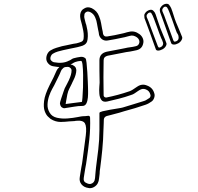

<svg xmlns="http://www.w3.org/2000/svg" viewBox="-20 -880 1040 1006"><path d="M934 -687Q937 -680 931 -669.5Q925 -659 914 -653Q901 -646 890.5 -646.5Q880 -647 877 -654Q874 -662 865.5 -686Q857 -710 847 -738Q837 -766 829 -788.5Q821 -811 819 -816Q817 -823 817.5 -830.5Q818 -838 826 -847Q835 -857 846.5 -859.5Q858 -862 865 -856Q873 -846 877 -837Q884 -819 889.5 -800.5Q895 -782 902 -764Q910 -745 918 -726Q926 -707 934 -687ZM914 -673Q916 -678 916 -683Q916 -688 915 -692Q914 -697 911 -701.5Q908 -706 906 -710Q903 -716 897 -734Q891 -752 883 -774Q875 -796 868 -814.5Q861 -833 856 -840Q852 -846 844 -845Q839 -844 836 -840Q833 -836 831 -833Q830 -830 830 -827Q830 -824 831 -821Q836 -810 840.5 -798.5Q845 -787 849 -775Q849 -775 854 -761.5Q859 -748 866 -729.5Q873 -711 879 -694Q885 -677 888 -669Q889 -667 891 -664Q893 -661 897 -662Q909 -664 914 -673ZM789 -389Q792 -379 787.5 -366.5Q783 -354 774 -348Q767 -343 759 -338.5Q751 -334 742 -331Q716 -322 688 -313.5Q660 -305 630 -297Q618 -293 605.5 -289.5Q593 -286 581 -283Q571 -280 560.5 -277.5Q550 -275 539 -272Q525 -267 524 -253Q524 -248 523.5 -234.5Q523 -221 522.5 -210Q522 -199 522 -199Q521 -147 516 -96Q511 -45 505 0Q502 16 502 31Q501 37 500.5 43Q500 49 499 55Q498 60 497.5 64.5Q497 69 495 73Q491 87 478 96.5Q465 106 450 106Q446 106 444 105Q420 102 407 86Q394 70 398 48Q400 35 402 22.5Q404 10 406 -2Q408 -13 410 -23.5Q412 -34 413 -45Q424 -125 429.5 -170.5Q435 -216 425 -233.5Q415 -251 378 -247Q374 -246 369.5 -245.5Q365 -245 360 -245L343 -244Q333 -243 321 -242Q309 -241 298 -241Q270 -241 245 -257Q241 -260 231 -269.5Q221 -279 214 -298.5Q207 -318 211 -351Q215 -384 240 -434L243 -440Q252 -457 260.5 -474.5Q269 -492 276 -509Q279 -517 291 -529Q282 -529 274 -530.5Q266 -532 258 -533Q245 -535 235 -545Q225 -555 223 -567Q221 -581 227 -595Q233 -609 245 -616Q260 -625 275.5 -629.5Q291 -634 305 -638Q316 -640 327 -642.5Q338 -645 348 -647Q356 -649 364.5 -650.5Q373 -652 381 -653Q389 -655 395 -657Q401 -659 406 -661Q417 -666 418 -678Q421 -703 413 -734Q412 -739 411 -743.5Q410 -748 409 -752Q407 -759 405.5 -765Q404 -771 402 -778Q399 -793 400 -803Q403 -827 422 -836Q439 -847 461 -837Q489 -823 499 -795Q507 -776 510 -757L511 -751Q512 -746 513 -740Q514 -734 515 -729Q517 -722 518 -715.5Q519 -709 520 -702Q525 -686 542 -689Q582 -695 619 -704L628 -706Q632 -707 635.5 -708Q639 -709 642 -710Q645 -711 648 -711.5Q651 -712 655 -713Q684 -721 711 -701Q723 -692 728.5 -678.5Q734 -665 730 -651Q724 -624 696 -617Q688 -615 679.5 -613.5Q671 -612 662 -610Q657 -609 651.5 -608.5Q646 -608 641 -607L621 -603Q602 -599 582.5 -595.5Q563 -592 544 -588Q523 -583 523 -564Q523 -551 522.5 -527Q522 -503 522 -475.5Q522 -448 522.5 -422.5Q523 -397 523 -380Q523 -376 527 -372Q530 -369 537 -369Q598 -381 659 -402Q667 -405 675 -410Q683 -415 690 -420L699 -426Q724 -443 750 -432Q781 -421 789 -389ZM820 -733Q827 -714 835.5 -695Q844 -676 851 -656Q855 -649 849 -638.5Q843 -628 832 -622Q819 -615 808.5 -615Q798 -615 796 -623Q793 -631 784.5 -655Q776 -679 766 -707Q756 -735 747.5 -757Q739 -779 737 -785Q736 -792 736 -799.5Q736 -807 744 -816Q753 -825 764.5 -828Q776 -831 783 -824Q791 -817 795 -806Q802 -787 807.5 -769Q813 -751 820 -733ZM762 -366Q766 -368 768 -374Q770 -380 768 -384Q763 -405 743 -412Q727 -418 711 -408L703 -403Q694 -397 685.5 -391Q677 -385 666 -382Q635 -371 603.5 -363Q572 -355 541 -348Q520 -344 511 -356.5Q502 -369 500.5 -389Q499 -409 500.5 -426Q502 -443 502 -447Q501 -481 501 -509.5Q501 -538 501 -564Q501 -600 539 -609L617 -624L637 -628Q643 -630 648.5 -630.5Q654 -631 659 -632Q676 -634 692 -638Q706 -641 710 -656Q713 -672 698 -684Q678 -698 660 -692L648 -689Q644 -688 640.5 -687Q637 -686 633 -685L623 -683Q604 -679 584.5 -675Q565 -671 545 -668Q529 -665 516.5 -673Q504 -681 499 -697Q498 -704 497 -711Q496 -718 494 -725Q493 -730 492 -735.5Q491 -741 490 -746L489 -752Q486 -773 479 -788Q471 -808 452 -817Q439 -822 432 -817Q422 -812 422 -801Q420 -791 423 -782L429 -758Q431 -754 432 -749.5Q433 -745 434 -740Q443 -705 439 -675Q437 -650 414 -641Q408 -639 401 -637Q394 -635 386 -633Q378 -631 369.5 -629.5Q361 -628 352 -626L310 -617Q297 -614 283 -610Q269 -606 256 -598Q250 -594 246.5 -586Q243 -578 244 -570Q245 -566 250 -561Q255 -556 262 -554Q310 -545 341 -562Q343 -563 345 -563.5Q347 -564 348 -565Q353 -568 357.5 -571Q362 -574 367 -575Q375 -577 383.5 -579Q392 -581 402 -582Q417 -584 428 -574Q431 -572 433.5 -551Q436 -530 437.5 -502.5Q439 -475 440 -453Q441 -431 441 -426Q441 -420 441.5 -404Q442 -388 440.5 -369.5Q439 -351 432.5 -338Q426 -325 412 -325Q390 -325 368 -321Q346 -317 324 -314Q314 -311 307 -316Q306 -316 305 -317Q301 -319 298.5 -324Q296 -329 296 -329Q295 -331 295 -333.5Q295 -336 294 -339Q295 -347 301 -365Q307 -383 312.5 -399Q318 -415 319 -417Q322 -423 325.5 -429.5Q329 -436 332 -442L341 -460Q355 -490 355 -511Q355 -520 346 -526Q340 -531 327 -529Q317 -529 311 -523Q302 -515 300 -509Q293 -491 284 -473.5Q275 -456 267 -439L264 -433Q262 -429 253.5 -414Q245 -399 237.5 -377.5Q230 -356 229 -333Q228 -310 240 -290Q252 -269 278.5 -263Q305 -257 334.5 -259.5Q364 -262 386.5 -266.5Q409 -271 414 -271Q428 -271 439.5 -273Q451 -275 452 -264Q454 -206 448 -150Q442 -94 434 -41Q433 -31 431 -20.5Q429 -10 427 1Q425 13 423 25.5Q421 38 419 51Q416 70 428 76.5Q440 83 447 84Q456 85 464 80Q472 75 475 67Q476 64 476.5 60.5Q477 57 478 53Q479 47 479 41Q479 35 480 29Q481 21 481.5 13Q482 5 483 -2Q489 -47 495 -97.5Q501 -148 501 -199V-288Q501 -293 517.5 -297Q534 -301 556.5 -305Q579 -309 598.5 -312Q618 -315 624 -317Q654 -326 681.5 -334.5Q709 -343 735 -351Q742 -353 748.5 -357.5Q755 -362 762 -366ZM832 -642Q837 -651 833 -660Q832 -665 829.5 -670Q827 -675 825 -679Q822 -685 815.5 -703Q809 -721 801 -743Q793 -765 786 -783.5Q779 -802 774 -809Q772 -816 762 -814Q758 -813 754.5 -809Q751 -805 749 -802Q748 -799 748 -796Q748 -793 749 -790Q754 -779 758.5 -767.5Q763 -756 767 -744Q767 -744 772 -730.5Q777 -717 784 -698.5Q791 -680 797.5 -663Q804 -646 807 -638Q808 -636 810 -633Q812 -630 816 -631Q821 -632 826 -635.5Q831 -639 832 -642ZM343 -415Q337 -404 333 -386Q329 -368 327 -353.5Q325 -339 324 -335Q345 -338 366 -340.5Q387 -343 409 -346Q410 -346 412 -368Q414 -390 415 -422.5Q416 -455 415.5 -487Q415 -519 412.5 -540.5Q410 -562 404 -561Q388 -560 374 -555Q370 -554 366.5 -551.5Q363 -549 359 -547Q357 -546 355 -545Q353 -544 351 -543Q351 -543 351 -543Q351 -543 350 -542Q360 -541 366 -536Q378 -529 379 -517Q379 -516 379.5 -515.5Q380 -515 380 -514Q380 -489 364 -458Q362 -454 360 -450Q358 -446 356 -441Q349 -428 343 -415Z"/></svg>

Font: Shizuru
Style: Regular
Weight: 400
Version: Version 1.000